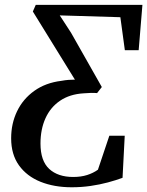

<svg xmlns="http://www.w3.org/2000/svg" viewBox="-20 -763 608 792"><path d="M276 9.5Q203.5 9.5 147 -13.2Q90.5 -36 58.2 -81Q26 -126 26 -192.5Q26 -253.5 50.5 -304.2Q75 -355 121.5 -388.2Q168 -421.5 233 -429.5Q249 -432.5 262.8 -433.5Q276.5 -434.5 289 -434.5L115.5 -715.5L127.5 -743H567.5L552 -556H495L476.5 -692L226.5 -699.5L273 -628L400 -404L380.5 -379Q368.5 -380 355.5 -379.8Q342.5 -379.5 324.5 -378Q267.5 -374.5 227.8 -347.5Q188 -320.5 167.5 -275Q147 -229.5 147 -171Q147 -99.5 183 -66.2Q219 -33 282 -33Q314 -33 339.2 -41Q364.5 -49 384 -63L431 -203H494.5L485.5 -29.5Q458.5 -19.5 425 -10.5Q391.5 -1.5 353.8 4Q316 9.5 276 9.5Z"/></svg>

Font: Merriweather 72pt Medium
Style: Italic
Weight: 500
Italic angle: -7.8°
Version: Version 2.101